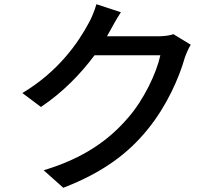

<svg xmlns="http://www.w3.org/2000/svg" viewBox="-20 -836 1040 910"><path d="M553 -778 437 -816C429 -787 412 -746 400 -726C353 -638 260 -499 86 -395L174 -329C279 -399 364 -488 428 -574H740C722 -490 662 -364 588 -279C499 -175 380 -87 187 -29L280 54C467 -18 588 -109 680 -223C770 -333 829 -467 856 -563C863 -583 874 -608 884 -624L802 -674C783 -667 755 -664 727 -664H487C492 -672 497 -681 501 -689C512 -709 533 -748 553 -778Z"/></svg>

Font: Source Han Sans JP Medium
Style: Regular
Weight: 500
Designer: Ryoko NISHIZUKA 西塚涼子 (kana, bopomofo & ideographs); Paul D. Hunt (Latin, Greek & Cyrillic); Sandoll Communications 산돌커뮤니
Foundry: Adobe
Version: Version 2.002;hotconv 1.0.116;makeotfexe 2.5.65601